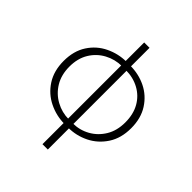

<svg xmlns="http://www.w3.org/2000/svg" viewBox="-223 -776 1093 1093"><g transform="rotate(45 323.5 -229.5)"><path d="M302 180V-639H345V180ZM309 10Q244 10 184.5 -19Q125 -48 88.5 -104.5Q52 -161 52 -241Q52 -321 88.5 -377Q125 -433 184.5 -461.5Q244 -490 309 -490L308 -454Q253 -454 204.5 -428Q156 -402 127 -354.5Q98 -307 98 -241Q98 -175 127 -127Q156 -79 204.5 -52.5Q253 -26 308 -26ZM338 10 339 -26Q395 -26 442.5 -52.5Q490 -79 519 -127Q548 -175 548 -241Q548 -307 521 -354.5Q494 -402 446 -428Q398 -454 339 -454L338 -490Q407 -490 465 -461.5Q523 -433 559 -377Q595 -321 595 -241Q595 -161 558 -104.5Q521 -48 462.5 -19Q404 10 338 10Z"/></g></svg>

Font: Source Sans 3 Light
Style: Regular
Weight: 300
Designer: Paul D. Hunt
Foundry: Adobe
Version: Version 3.052;hotconv 1.1.0;makeotfexe 2.6.0